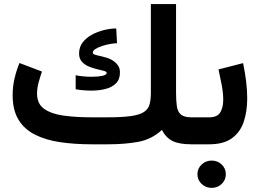

<svg xmlns="http://www.w3.org/2000/svg" viewBox="-20 -702 1264 934"><path d="M427.2 -131.3H501.5Q573.2 -131.3 615.7 -137.2Q658.2 -143.1 679.4 -156.7Q700.7 -170.4 707.3 -193.4Q713.9 -216.3 713.9 -250.5V-682.1H836.4V-252Q836.4 -211.9 840.3 -185.1Q844.2 -158.2 860.1 -144.8Q876 -131.3 911.1 -131.3H929.2V0H912.1Q851.6 0 819.3 -16.1Q787.1 -32.2 767.6 -69.8Q717.3 -23.9 652.6 -12Q587.9 0 504.9 0H427.2Q342.3 0 271.7 -10.5Q201.2 -21 149.4 -47.4Q97.7 -73.7 69.6 -120.4Q41.5 -167 41.5 -239.3Q41.5 -281.2 51 -321.3Q60.5 -361.3 74.7 -395.5L184.1 -354Q176.3 -331.5 168.2 -302.2Q160.2 -272.9 160.2 -246.6Q160.2 -196.8 195.3 -172.1Q230.5 -147.5 290.8 -139.4Q351.1 -131.3 427.2 -131.3ZM348.1 -335.9Q384.3 -328.6 426.8 -328.6Q456.1 -328.6 477.5 -333Q499 -337.4 499 -347.7Q499 -353.5 485.6 -357.2Q472.2 -360.8 452.1 -365.5Q432.1 -370.1 412.1 -378.4Q392.1 -386.7 378.4 -401.9Q364.7 -417 364.7 -441.4Q364.7 -473.1 382.3 -495.8Q399.9 -518.6 427.5 -533.4Q455.1 -548.3 486.3 -555.9Q517.6 -563.5 545.4 -563.5L549.3 -491.7Q536.6 -491.7 516.8 -488.3Q497.1 -484.9 477.3 -478.5Q457.5 -472.2 444.3 -463.6Q431.2 -455.1 431.2 -445.3Q431.2 -438 450.2 -433.6Q469.2 -429.2 494.9 -422.4Q520.5 -415.5 539.1 -399.9Q550.3 -391.1 556.9 -378.9Q563.5 -366.7 563.5 -349.6Q563.5 -315.4 543.7 -296.1Q523.9 -276.9 492.4 -269Q460.9 -261.2 424.8 -261.2Q405.8 -261.2 386 -262.9Q366.2 -264.6 348.1 -267.6Z M997.6 0H909.2V-131.3H997.6Q1037.1 -131.3 1051.5 -155.3Q1065.9 -179.2 1065.9 -216.3Q1065.9 -249.5 1058.6 -288.3Q1051.3 -327.1 1043 -364.3L1162.6 -395Q1171.9 -350.6 1177.2 -306.9Q1182.6 -263.2 1182.6 -223.6Q1182.6 -159.7 1165.5 -109.1Q1148.4 -58.6 1107.9 -29.3Q1067.4 0 997.6 0ZM940.4 145.5Q940.4 117.7 960.7 98.4Q981 79.1 1009.8 79.1Q1038.6 79.1 1058.6 98.4Q1078.6 117.7 1078.6 145.5Q1078.6 173.3 1058.6 192.6Q1038.6 211.9 1009.8 211.9Q981 211.9 960.7 192.6Q940.4 173.3 940.4 145.5Z"/></svg>

Font: Vazirmatn RD FD
Style: Bold
Weight: 700
Designer: Saber Rastikerdar
Foundry: Saber Rastikerdar
Version: Version 33.003